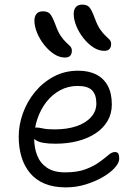

<svg xmlns="http://www.w3.org/2000/svg" viewBox="-20 -801 595 831"><path d="M265 10Q212 10 173.5 -6Q135 -22 110 -52Q85 -82 73 -122Q61 -162 61 -210Q61 -260 79 -310.5Q97 -361 131 -402.5Q165 -444 212.5 -469.5Q260 -495 319 -495Q363 -495 395.5 -479Q428 -463 446 -430.5Q464 -398 464 -349Q464 -309 445.5 -277.5Q427 -246 394 -224Q361 -202 316.5 -190.5Q272 -179 220 -179Q158 -179 135.5 -194Q113 -209 113 -227Q113 -238 118.5 -243.5Q124 -249 138 -249Q149 -249 166 -245Q183 -241 216 -241Q271 -241 311.5 -255Q352 -269 374.5 -294.5Q397 -320 397 -353Q397 -391 378.5 -410Q360 -429 316 -429Q275 -429 240.5 -410.5Q206 -392 181 -360Q156 -328 142 -287Q128 -246 128 -201Q128 -161 141 -128Q154 -95 183.5 -75Q213 -55 262 -55Q315 -55 350.5 -68.5Q386 -82 409.5 -99Q433 -116 448.5 -129.5Q464 -143 477 -143Q488 -143 492 -136Q496 -129 496 -114Q496 -96 476.5 -74.5Q457 -53 424 -34Q391 -15 350 -2.5Q309 10 265 10ZM431 -581Q407 -581 384 -596Q361 -611 341.5 -635.5Q322 -660 310.5 -688Q299 -716 299 -741Q299 -759 308 -770Q317 -781 336 -781Q356 -781 366 -770.5Q376 -760 390 -723Q401 -692 413 -674.5Q425 -657 436 -647Q447 -637 454 -629.5Q461 -622 461 -610Q461 -597 454 -589Q447 -581 431 -581ZM261 -552Q237 -552 214 -567Q191 -582 171.5 -606.5Q152 -631 140.5 -659Q129 -687 129 -712Q129 -730 138 -741Q147 -752 166 -752Q186 -752 196 -741.5Q206 -731 220 -694Q231 -663 243 -645.5Q255 -628 266 -618Q277 -608 284 -600.5Q291 -593 291 -581Q291 -568 284 -560Q277 -552 261 -552Z"/></svg>

Font: Shantell Sans Light
Style: Regular
Weight: 300
Designer: Stephen Nixon, Anya Danilova, Shantell Martin
Foundry: Arrow Type
Version: Version 1.011;[c5ecc13dd]